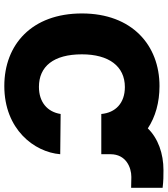

<svg xmlns="http://www.w3.org/2000/svg" viewBox="37 -812 785 899"><g transform="rotate(90 429.5 -362.5)"><path d="M702.1 -444.3V-487.3C702.1 -560.5 764.6 -585 808.6 -585L859.4 -584V-731.4C827.1 -735.4 804.7 -735.4 776.4 -735.4C699.7 -735.4 627.9 -710.4 581.1 -662.1C527.3 -697.8 459.5 -716.8 382.8 -716.8C192.4 -716.8 43 -588.9 43 -353.5C43 -119.1 188.5 9.8 382.8 9.8C585.9 9.8 692.4 -130.9 702.1 -252L513.7 -253.9C503.9 -191.4 458 -152.3 386.7 -152.3C291 -152.3 234.4 -220.7 234.4 -353.5C234.4 -479.5 290 -554.7 387.7 -554.7C462.9 -554.7 507.8 -510.7 513.7 -444.3Z"/></g></svg>

Font: Pretendard Black
Style: Regular
Weight: 900
Designer: Base glyphs from Inter by Rasmus Andersson; Hangeul glyphs from Noto Sans CJK(Source Han Sans) by Jang Soo-young and Kan
Foundry: Kil Hyung-jin
Version: Version 1.309;Glyphs 3.2 (3225)